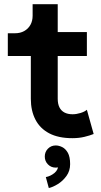

<svg xmlns="http://www.w3.org/2000/svg" viewBox="-20 -665 497 941"><path d="M53.5 -502H18.3V-390.6H131.1V-180.7Q131.1 -122.3 153.6 -78.9Q176 -35.4 221.2 -11.6Q266.4 12.2 334.7 12.2Q367.2 12.2 393.8 5.7Q420.4 -0.7 439 -8.3L405.8 -127Q395.3 -117.7 374.9 -111.3Q354.5 -105 335.7 -105Q312.3 -105 295.9 -113.6Q279.5 -122.3 271.2 -139.2Q262.9 -156 262.9 -180.7V-390.6H405.8V-507.8H262.9V-644.5H139.9V-587.9Q139.9 -562.3 129 -543Q118.2 -523.7 98.6 -512.8Q79.1 -502 53.5 -502ZM199.5 102.3Q199.5 125 215 140.7Q230.5 156.5 253.2 156.5Q276.1 156.5 291.6 140.7Q307.1 125 307.1 102.3Q307.1 79.3 291.4 63.6Q275.6 47.9 253.2 47.9Q230.5 47.9 215 63.6Q199.5 79.3 199.5 102.3ZM204.6 202.9 219.2 256.6Q238.5 252.4 263.1 237.4Q287.6 222.4 305.7 197.5Q323.7 172.6 323.7 139.6Q323.7 103.5 312.4 83.6Q301 63.7 284.7 55.8Q268.3 47.9 253.2 47.9L253.7 102.3Q253.7 102.3 260 116.5Q266.4 130.6 266.4 139.6Q266.4 167 246.8 182.9Q227.3 198.7 204.6 202.9Z"/></svg>

Font: Giphurs
Style: Regular
Weight: 400
Version: Version 2.010